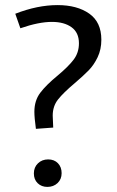

<svg xmlns="http://www.w3.org/2000/svg" viewBox="-20 -729 460 754"><path d="M121 -223Q115 -267 115 -290Q115 -334 138 -364.5Q161 -395 206 -432Q248 -467 269 -494.5Q290 -522 290 -559Q290 -601 261 -622Q232 -643 184 -643Q132 -643 60 -618L40 -675Q127 -709 206 -709Q283 -709 330.5 -675.5Q378 -642 378 -573Q378 -535 363.5 -504.5Q349 -474 328 -452.5Q307 -431 273 -402Q229 -365 208 -338.5Q187 -312 187 -275L189 -228ZM169 -103Q193 -103 207.5 -88Q222 -73 222 -49Q222 -25 206 -10Q190 5 166 5Q143 5 128 -9.5Q113 -24 113 -48Q113 -72 129 -87.5Q145 -103 169 -103Z"/></svg>

Font: Bitter Pro
Style: Regular
Weight: 400
Designer: Sol Matas, and Bitter project Authors
Foundry: Sol Matas
Version: Version 1.010